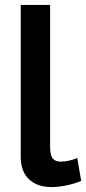

<svg xmlns="http://www.w3.org/2000/svg" viewBox="-20 -750 349 778"><path d="M64 -730H183V-157Q183 -137 186 -125Q189 -113 195 -106.5Q201 -100 209 -97.5Q217 -95 226 -95Q244 -95 262 -99.5Q280 -104 293 -110L309 -17Q284 -6 250.5 1Q217 8 189 8Q130 8 97 -24Q64 -56 64 -114Z"/></svg>

Font: Rising Sun SemiBold
Style: Regular
Weight: 600
Designer: Matt McInerney, Pablo Impallari, Rodrigo Fuenzalida (Raleway font), Stephen Hutchings (Greek), Cristiano Sobral (main ch
Foundry: The Rising Sun Project Authors
Version: Version 4.327; ttfautohint (v1.8.4.7-5d5b-dirty)